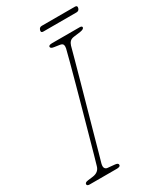

<svg xmlns="http://www.w3.org/2000/svg" viewBox="-200 -876 809 952"><g transform="rotate(-30 204.5 -400.0)"><path d="M122.5 -61.5Q118 -44 122.8 -36Q127.5 -28 137 -27L178.5 -23Q197 -21 196 -11Q196 -5 190 -2.5Q184 0 177 0H20Q5 0 5 -9.5Q5 -20 24 -22L52 -25.5Q87.5 -30 96 -61Q99.5 -72 110.8 -112.5Q122 -153 138.5 -211.8Q155 -270.5 173.2 -336.5Q191.5 -402.5 208.5 -464.5Q225.5 -526.5 238.2 -574.2Q251 -622 256 -643Q258.5 -654.5 255.5 -663Q252.5 -671.5 237.5 -673.5L207.5 -678Q188.5 -680.5 188.5 -690.5Q189 -700 209.5 -700H366Q380 -700 380 -692.5Q380 -682 357 -678.5L319 -673.5Q303.5 -671.5 295.8 -663.5Q288 -655.5 284 -642.5Q278.5 -621 265.2 -573.2Q252 -525.5 234.8 -463.2Q217.5 -401 199 -335Q180.5 -269 164.2 -210.5Q148 -152 136.8 -111.8Q125.5 -71.5 122.5 -61.5ZM189.5 -785.5Q193.5 -800 207.5 -800H397.5Q412 -800 408 -785.5Q404 -771.5 390 -771.5H200Q185.5 -771.5 189.5 -785.5Z"/></g></svg>

Font: Fraunces144ptSuperSoftThinItalic
Style: Italic
Weight: 100
Italic angle: -16°
Version: Version 1.000;[0bf87f6ff]